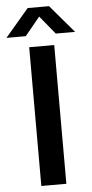

<svg xmlns="http://www.w3.org/2000/svg" viewBox="-105 -984 491 1020"><g transform="rotate(-5 140.0 -474.0)"><path d="M73 0V-740H206.5V0ZM-43 -800 83 -948H197L323 -800H220L129 -911H151L60 -800Z"/></g></svg>

Font: Encode Sans Condensed Thin SemiBold
Style: Regular
Weight: 600
Version: Version 3.002